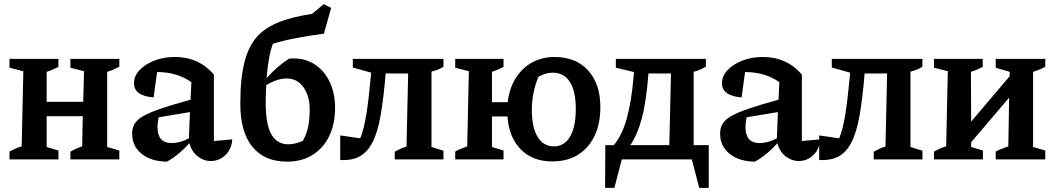

<svg xmlns="http://www.w3.org/2000/svg" viewBox="-20 -772 5112 930"><path d="M26 0V-38Q40 -45 53.5 -51.5Q67 -58 85 -63L93 -427L26 -444V-487H263V-448Q249 -441 235.5 -435Q222 -429 206 -424V-279H383L387 -427L321 -444V-487H558V-449Q544 -442 530 -435.5Q516 -429 499 -424V-60L558 -43V0H321V-37Q334 -45 348.5 -51.5Q363 -58 378 -63L381 -209H206V-60L263 -43V0Z M789 11Q712 10 666 -27Q620 -64 620 -125Q620 -151 631.5 -171.5Q643 -192 673.5 -209.5Q704 -227 759.5 -246Q815 -265 903 -289L907 -374Q838 -423 741 -423L724 -300Q629 -308 629 -369Q629 -404 656 -432.5Q683 -461 728 -478.5Q773 -496 827 -496Q943 -496 1016 -411V-89L1105 -97Q1102 -50 1072 -21Q1042 8 1000 8Q968 8 939 -13.5Q910 -35 897 -78Q874 -52 848 -30Q822 -8 789 11ZM743 -156Q743 -79 811 -79Q851 -79 895 -102L900 -229L749 -204Q743 -181 743 -156Z M1371 11Q1261 11 1202.5 -61Q1144 -133 1144 -268Q1144 -332 1149 -383Q1154 -434 1167 -482Q1185 -546 1221 -589.5Q1257 -633 1322 -661Q1387 -689 1492 -705L1548 -752L1584 -734L1549 -609Q1469 -598 1409.5 -586.5Q1350 -575 1302 -560Q1281 -508 1271 -393Q1321 -450 1380 -488Q1391 -489 1401 -489Q1463 -489 1508.5 -457.5Q1554 -426 1578.5 -372Q1603 -318 1603 -251Q1603 -171 1574.5 -112.5Q1546 -54 1494 -21.5Q1442 11 1371 11ZM1267 -277Q1267 -166 1295.5 -119.5Q1324 -73 1376 -73Q1409 -73 1447 -90Q1465 -122 1472.5 -157Q1480 -192 1480 -242Q1480 -308 1449.5 -350Q1419 -392 1368 -392Q1324 -392 1270 -360Q1267 -328 1267 -277Z M1628 3V-116L1725 -102Q1743 -147 1754.5 -218.5Q1766 -290 1775 -390L1778 -420L1689 -445V-487H2128V-449Q2106 -434 2070 -425V-60L2128 -42V0H1892V-37Q1907 -45 1920 -51.5Q1933 -58 1949 -62L1957 -416H1848Q1838 -295 1823.5 -212.5Q1809 -130 1784 -82Q1759 -34 1721.5 -14Q1684 6 1628 3Z M2185 0V-38Q2198 -46 2215 -52Q2232 -58 2243 -63L2251 -427L2185 -444V-487H2419V-448Q2406 -441 2392 -435Q2378 -429 2363 -424V-277H2439Q2447 -344 2478 -393.5Q2509 -443 2557.5 -469.5Q2606 -496 2666 -496Q2770 -496 2829 -430.5Q2888 -365 2888 -254Q2888 -132 2825.5 -61Q2763 10 2655 10Q2560 10 2502.5 -48.5Q2445 -107 2438 -208H2363V-60L2419 -43V0ZM2663 -63Q2713 -63 2741 -110Q2769 -157 2769 -245Q2769 -330 2740.5 -375Q2712 -420 2657 -420Q2623 -420 2588 -400Q2572 -362 2564 -321Q2556 -280 2556 -241Q2556 -155 2584 -109Q2612 -63 2663 -63Z M2911 138 2912 -69H2953Q2993 -116 3015.5 -196.5Q3038 -277 3048 -391L3051 -423L2963 -444V-487H3399V-449Q3374 -434 3340 -424V-69H3413V138H3367L3331 0H2992L2956 138ZM3121 -416Q3110 -276 3088 -196Q3066 -116 3033 -69H3222L3230 -416Z M3637 11Q3560 10 3514 -27Q3468 -64 3468 -125Q3468 -151 3479.5 -171.5Q3491 -192 3521.5 -209.5Q3552 -227 3607.5 -246Q3663 -265 3751 -289L3755 -374Q3686 -423 3589 -423L3572 -300Q3477 -308 3477 -369Q3477 -404 3504 -432.5Q3531 -461 3576 -478.5Q3621 -496 3675 -496Q3791 -496 3864 -411V-89L3953 -97Q3950 -50 3920 -21Q3890 8 3848 8Q3816 8 3787 -13.5Q3758 -35 3745 -78Q3722 -52 3696 -30Q3670 -8 3637 11ZM3591 -156Q3591 -79 3659 -79Q3699 -79 3743 -102L3748 -229L3597 -204Q3591 -181 3591 -156Z M3948 3V-116L4045 -102Q4063 -147 4074.5 -218.5Q4086 -290 4095 -390L4098 -420L4009 -445V-487H4448V-449Q4426 -434 4390 -425V-60L4448 -42V0H4212V-37Q4227 -45 4240 -51.5Q4253 -58 4269 -62L4277 -416H4168Q4158 -295 4143.5 -212.5Q4129 -130 4104 -82Q4079 -34 4041.5 -14Q4004 6 3948 3Z M4504 0V-38Q4518 -45 4531.5 -51.5Q4545 -58 4563 -63L4571 -427L4504 -444V-487H4740V-448Q4727 -441 4713 -435Q4699 -429 4683 -424L4684 -183L4870 -402L4871 -424L4803 -444V-487H5043V-449Q5019 -435 4984 -424V-60L5043 -43V0H4803V-38Q4818 -46 4833.5 -52Q4849 -58 4864 -63L4868 -299L4684 -83V-60L4741 -43V0Z"/></svg>

Font: Piazzolla SemiBold
Style: Regular
Weight: 600
Designer: Juan Pablo del Peral
Foundry: Huerta Tipografica
Version: Version 1.330